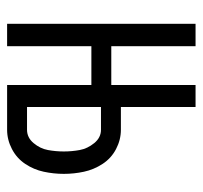

<svg xmlns="http://www.w3.org/2000/svg" viewBox="-35 -535 570 540"><g transform="rotate(90 250.0 -265.0)"><path d="M47 0V-530H110V-293H219V-530H281V-320H345Q373 -320 399 -306.5Q425 -293 441 -268.5Q457 -244 463 -216Q469 -188 469 -159.5Q469 -131 463 -103Q457 -75 441 -51Q425 -27 399 -13.5Q373 0 345 0H219V-237H110V0ZM281 -56H345Q367 -56 382.5 -74.5Q398 -93 402 -115Q406 -137 406 -159.5Q406 -182 402 -204Q398 -226 382.5 -245Q367 -264 345 -264H281Z"/></g></svg>

Font: Iosevka SS01 Light
Style: Regular
Weight: 300
Monospace: yes
Designer: Belleve Invis
Foundry: Belleve Invis
Version: 2.3.3; ttfautohint (v1.8.3)